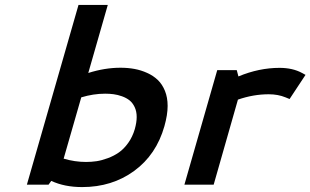

<svg xmlns="http://www.w3.org/2000/svg" viewBox="-20 -758 1274 788"><path d="M302.2 -737.8H422.4L342.3 -458.5Q410.2 -480 474.6 -480Q504.9 -480 531.7 -475.1Q558.6 -470.2 584 -458.7Q609.4 -447.3 627.7 -429.7Q646 -412.1 657 -385Q668 -357.9 668 -323.2Q668 -287.1 654.8 -240.2Q621.6 -123 530.8 -56.6Q439.9 9.8 317.4 9.8Q244.6 9.8 190.4 -15.6L179.2 0H90.3ZM411.6 -373.5Q363.3 -373.5 313.5 -358.4L241.2 -106.9Q287.1 -93.3 333 -93.3Q355 -93.3 376.2 -96.4Q397.5 -99.6 422.6 -108.9Q447.8 -118.2 468.3 -132.6Q488.8 -147 506.3 -171.6Q523.9 -196.3 533.2 -228Q541 -255.9 541 -277.8Q541 -300.8 532.7 -318.4Q524.4 -335.9 511.5 -346.2Q498.5 -356.4 480.7 -362.8Q462.9 -369.1 446.3 -371.3Q429.7 -373.5 411.6 -373.5Z M958.5 -444.3Q1043 -479.5 1127.4 -479.5Q1181.2 -479.5 1219.7 -458.5L1233.9 -450.7L1168.5 -351.6L1151.9 -358.4Q1121.1 -371.1 1083 -371.1Q1019.5 -371.1 956.5 -349.1L856.9 0H736.8L871.6 -470.2H951.7Z"/></svg>

Font: Cantarell
Style: Bold Italic
Weight: 700
Italic angle: -16°
Designer: Dave Crossland
Version: Version 1.004